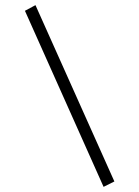

<svg xmlns="http://www.w3.org/2000/svg" viewBox="-20 -685 540 747"><path d="M383 42 77 -643 118 -665 425 21Z"/></svg>

Font: Inconsolata Light
Style: Regular
Weight: 300
Designer: Raph Levien, Cyreal, Brenton Simpson
Foundry: Raph Levien, Cyreal, Google
Version: Version 3.001